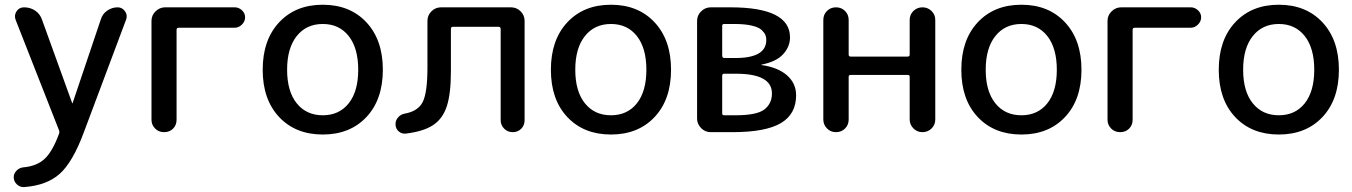

<svg xmlns="http://www.w3.org/2000/svg" viewBox="-20 -550 5628 799"><path d="M76.2 146.5Q132.8 141.6 165.5 111.3Q198.2 81.1 225.6 6.8Q228.5 0 225.6 -7.8L44.9 -467.8Q38.1 -486.3 48.8 -502.9Q59.6 -519.5 80.1 -519.5Q106.4 -519.5 127 -505.4Q147.5 -491.2 155.3 -466.8L280.3 -121.1Q280.3 -120.1 281.2 -120.1Q282.2 -120.1 282.2 -121.1L399.4 -468.8Q406.2 -492.2 426.3 -505.9Q446.3 -519.5 469.7 -519.5Q488.3 -519.5 500 -503.4Q511.7 -487.3 504.9 -468.8L329.1 0Q283.2 124 229 172.9Q174.8 221.7 80.1 228.5Q63.5 229.5 50.8 217.8Q38.1 206.1 37.1 189.5Q36.1 173.8 47.9 161.1Q59.6 148.4 76.2 146.5Z M610.4 -51.8V-462.9Q610.4 -486.3 627.4 -502.9Q644.5 -519.5 667 -519.5H957Q973.6 -519.5 986.8 -507.3Q1000 -495.1 1000 -478Q1000 -460.9 986.8 -447.8Q973.6 -434.6 957 -434.6H723.6Q714.8 -434.6 714.8 -425.8V-51.8Q714.8 -29.3 700.2 -14.6Q685.5 0 663.1 0Q640.6 0 625.5 -15.1Q610.4 -30.3 610.4 -51.8Z M1431.2 -399.9Q1391.6 -450.2 1323.2 -450.2Q1254.9 -450.2 1214.8 -399.9Q1174.8 -349.6 1174.8 -259.8Q1174.8 -169.9 1214.8 -120.1Q1254.9 -70.3 1323.2 -70.3Q1391.6 -70.3 1431.2 -120.1Q1470.7 -169.9 1470.7 -259.8Q1470.7 -349.6 1431.2 -399.9ZM1504.9 -63Q1436.5 9.8 1323.2 9.8Q1210 9.8 1141.6 -63Q1073.2 -135.7 1073.2 -259.8Q1073.2 -383.8 1141.6 -457Q1210 -530.3 1323.2 -530.3Q1436.5 -530.3 1504.9 -457Q1573.2 -383.8 1573.2 -259.8Q1573.2 -135.7 1504.9 -63Z M1668.9 5.9Q1652.3 7.8 1639.6 -2.9Q1627 -13.7 1626 -30.8Q1625 -47.9 1636.2 -61Q1647.5 -74.2 1664.1 -77.1Q1719.7 -86.9 1739.3 -126Q1758.8 -165 1758.8 -269.5V-462.9Q1758.8 -486.3 1775.4 -502.9Q1792 -519.5 1815.4 -519.5H2106.4Q2129.9 -519.5 2146.5 -502.9Q2163.1 -486.3 2163.1 -462.9V-49.8Q2163.1 -28.3 2148.9 -14.2Q2134.8 0 2113.8 0Q2092.8 0 2078.1 -14.6Q2063.5 -29.3 2063.5 -49.8V-428.7Q2063.5 -437.5 2055.7 -438.5H1864.3Q1856.4 -438.5 1856.4 -428.7V-252Q1856.4 -160.2 1839.4 -107.9Q1822.3 -55.7 1782.2 -29.3Q1742.2 -2.9 1668.9 5.9Z M2630.4 -399.9Q2590.8 -450.2 2522.5 -450.2Q2454.1 -450.2 2414.1 -399.9Q2374 -349.6 2374 -259.8Q2374 -169.9 2414.1 -120.1Q2454.1 -70.3 2522.5 -70.3Q2590.8 -70.3 2630.4 -120.1Q2669.9 -169.9 2669.9 -259.8Q2669.9 -349.6 2630.4 -399.9ZM2704.1 -63Q2635.7 9.8 2522.5 9.8Q2409.2 9.8 2340.8 -63Q2272.5 -135.7 2272.5 -259.8Q2272.5 -383.8 2340.8 -457Q2409.2 -530.3 2522.5 -530.3Q2635.7 -530.3 2704.1 -457Q2772.5 -383.8 2772.5 -259.8Q2772.5 -135.7 2704.1 -63Z M2985.4 -234.4V-78.1Q2985.4 -70.3 2993.2 -70.3H3041Q3129.9 -70.3 3161.1 -94.7Q3192.4 -119.1 3192.4 -161.1Q3192.4 -243.2 3043 -243.2H2993.2Q2985.4 -243.2 2985.4 -234.4ZM2985.4 -442.4V-318.4Q2985.4 -309.6 2993.2 -308.6H3041Q3168.9 -308.6 3168.9 -383.8Q3168.9 -395.5 3165 -404.8Q3161.1 -414.1 3149.4 -425.3Q3137.7 -436.5 3108.9 -443.4Q3080.1 -450.2 3035.2 -450.2H2993.2Q2985.4 -450.2 2985.4 -442.4ZM2937.5 0Q2914.1 0 2897.5 -17.1Q2880.9 -34.2 2880.9 -56.6V-462.9Q2880.9 -486.3 2897.9 -502.9Q2915 -519.5 2937.5 -519.5H3019.5Q3267.6 -519.5 3267.6 -394.5Q3267.6 -355.5 3238.8 -324.2Q3210 -293 3149.4 -281.2Q3148.4 -281.2 3148.4 -280.3Q3148.4 -279.3 3149.4 -279.3Q3217.8 -269.5 3255.4 -236.3Q3293 -203.1 3293 -153.3Q3293 -75.2 3229.5 -37.6Q3166 0 3027.3 0Z M3406.2 -52.7V-466.8Q3406.2 -489.3 3421.4 -504.4Q3436.5 -519.5 3459 -519.5Q3481.4 -519.5 3496.6 -504.4Q3511.7 -489.3 3511.7 -466.8V-322.3Q3511.7 -314.5 3520.5 -314.5H3756.8Q3765.6 -314.5 3765.6 -322.3V-466.8Q3765.6 -489.3 3781.2 -504.4Q3796.9 -519.5 3818.8 -519.5Q3840.8 -519.5 3856.4 -504.4Q3872.1 -489.3 3872.1 -466.8V-52.7Q3872.1 -30.3 3856.4 -15.1Q3840.8 0 3818.8 0Q3796.9 0 3781.2 -15.6Q3765.6 -31.2 3765.6 -52.7V-230.5Q3765.6 -238.3 3756.8 -238.3H3520.5Q3511.7 -238.3 3511.7 -230.5V-52.7Q3511.7 -30.3 3496.6 -15.1Q3481.4 0 3459 0Q3436.5 0 3421.4 -15.6Q3406.2 -31.2 3406.2 -52.7Z M4338.4 -399.9Q4298.8 -450.2 4230.5 -450.2Q4162.1 -450.2 4122.1 -399.9Q4082 -349.6 4082 -259.8Q4082 -169.9 4122.1 -120.1Q4162.1 -70.3 4230.5 -70.3Q4298.8 -70.3 4338.4 -120.1Q4377.9 -169.9 4377.9 -259.8Q4377.9 -349.6 4338.4 -399.9ZM4412.1 -63Q4343.8 9.8 4230.5 9.8Q4117.2 9.8 4048.8 -63Q3980.5 -135.7 3980.5 -259.8Q3980.5 -383.8 4048.8 -457Q4117.2 -530.3 4230.5 -530.3Q4343.8 -530.3 4412.1 -457Q4480.5 -383.8 4480.5 -259.8Q4480.5 -135.7 4412.1 -63Z M4588.9 -51.8V-462.9Q4588.9 -486.3 4606 -502.9Q4623 -519.5 4645.5 -519.5H4935.5Q4952.1 -519.5 4965.3 -507.3Q4978.5 -495.1 4978.5 -478Q4978.5 -460.9 4965.3 -447.8Q4952.1 -434.6 4935.5 -434.6H4702.1Q4693.4 -434.6 4693.4 -425.8V-51.8Q4693.4 -29.3 4678.7 -14.6Q4664.1 0 4641.6 0Q4619.1 0 4604 -15.1Q4588.9 -30.3 4588.9 -51.8Z M5409.7 -399.9Q5370.1 -450.2 5301.8 -450.2Q5233.4 -450.2 5193.4 -399.9Q5153.3 -349.6 5153.3 -259.8Q5153.3 -169.9 5193.4 -120.1Q5233.4 -70.3 5301.8 -70.3Q5370.1 -70.3 5409.7 -120.1Q5449.2 -169.9 5449.2 -259.8Q5449.2 -349.6 5409.7 -399.9ZM5483.4 -63Q5415 9.8 5301.8 9.8Q5188.5 9.8 5120.1 -63Q5051.8 -135.7 5051.8 -259.8Q5051.8 -383.8 5120.1 -457Q5188.5 -530.3 5301.8 -530.3Q5415 -530.3 5483.4 -457Q5551.8 -383.8 5551.8 -259.8Q5551.8 -135.7 5483.4 -63Z"/></svg>

Font: Rounded Mgen+ 2p medium
Style: Regular
Weight: 500
Designer: [Source Han Sans]
Ryoko NISHIZUKA  (kana & ideographs); Paul D. Hunt (Latin, Greek & Cyrillic); Wenlong ZHANG  (bopomofo
Version: Version 1.059.20150602